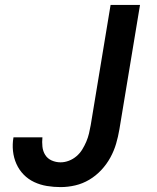

<svg xmlns="http://www.w3.org/2000/svg" viewBox="-20 -755 640 783"><path d="M227 8Q199 8 171.5 3.5Q144 -1 119.5 -12.5Q95 -24 76.5 -43Q58 -62 47 -86.5Q36 -111 33 -139Q30 -167 35 -195H153Q151 -176 153 -157Q155 -138 164.5 -123Q174 -108 191 -100.5Q208 -93 227 -93Q244 -93 261 -99.5Q278 -106 292 -118Q306 -130 315.5 -145.5Q325 -161 332 -177.5Q339 -194 343 -211Q347 -228 350 -245L431 -735H551L467 -228Q462 -198 453.5 -169Q445 -140 430 -112.5Q415 -85 393 -61.5Q371 -38 344 -22Q317 -6 287 1Q257 8 227 8Z"/></svg>

Font: Zed Sans Extended
Style: Bold Italic
Weight: 700
Width: 7
Italic angle: -9°
Designer: Belleve Invis
Foundry: Belleve Invis
Version: Version 1.0.0; ttfautohint (v1.8.4)